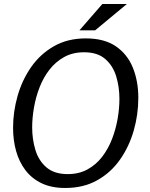

<svg xmlns="http://www.w3.org/2000/svg" viewBox="-20 -925 748 955"><path d="M304 10Q236 10 187 -13.5Q138 -37 106.5 -78.5Q75 -120 60 -174Q45 -228 45 -289Q45 -369 67.5 -448Q90 -527 135 -591.5Q180 -656 248 -695Q316 -734 407 -734Q499 -734 556.5 -694.5Q614 -655 641 -588Q668 -521 668 -438Q668 -355 645 -275Q622 -195 576.5 -130.5Q531 -66 463 -28Q395 10 304 10ZM317 -59Q373 -59 415.5 -82.5Q458 -106 488 -145Q518 -184 537 -233Q556 -282 565 -334Q574 -386 574 -433Q574 -492 558 -545Q542 -598 503.5 -631.5Q465 -665 398 -665Q342 -665 299.5 -641.5Q257 -618 226.5 -579Q196 -540 177 -491Q158 -442 149 -390Q140 -338 140 -291Q140 -233 156 -179.5Q172 -126 211 -92.5Q250 -59 317 -59ZM489 -905H611L453 -774H375Z"/></svg>

Font: Rosario
Style: Italic
Weight: 400
Italic angle: -8.05°
Designer: Hector Gatti
Foundry: Omnibus Type
Version: Version 1.201